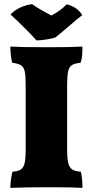

<svg xmlns="http://www.w3.org/2000/svg" viewBox="-20 -904 448 927"><path d="M31 -834Q49 -854 78 -867.5Q107 -881 135 -884Q154 -870 178 -856.5Q202 -843 228 -829Q272 -852 302 -883Q353 -871 377 -831Q356 -815 312 -777Q268 -739 247 -723Q228 -717 201.5 -713Q175 -709 156 -709Q117 -754 31 -834ZM39 -601Q30 -637 30 -679Q80 -676 209 -676Q318 -676 378 -679Q378 -653 376.5 -635.5Q375 -618 369 -601Q340 -598 327 -589.5Q314 -581 309 -559.5Q304 -538 304 -491V-187Q304 -140 309.5 -117.5Q315 -95 328.5 -86Q342 -77 370 -75Q378 -46 378 3Q333 0 219 0Q101 0 30 3Q30 -14 33 -37Q36 -60 40 -75Q68 -77 81 -86Q94 -95 99 -117Q104 -139 104 -187V-491Q104 -538 99.5 -559Q95 -580 82 -588.5Q69 -597 39 -601Z"/></svg>

Font: Vollkorn SC Black
Style: Regular
Weight: 900
Designer: Friedrich Althausen
Foundry: Friedrich Althausen
Version: Version 4.015